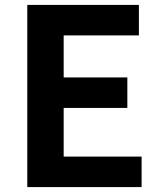

<svg xmlns="http://www.w3.org/2000/svg" viewBox="-20 -761 655 781"><path d="M91 0V-741H545V-617H239V-446H498V-322H239V-124H556V0Z"/></svg>

Font: Noto Sans SC Thin
Style: Bold
Weight: 700
Version: Version 2.004-H2;hotconv 1.0.118;makeotfexe 2.5.65603